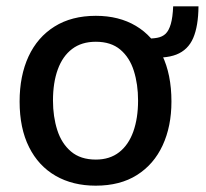

<svg xmlns="http://www.w3.org/2000/svg" viewBox="-20 -577 652 607"><path d="M282.5 10Q210 10 155.8 -21.2Q101.5 -52.5 71.8 -112Q42 -171.5 42 -256Q42 -337.5 70.2 -398.5Q98.5 -459.5 152.5 -493.2Q206.5 -527 283 -527Q356 -527 409.5 -495.2Q463 -463.5 492.5 -402.8Q522 -342 522 -256Q522 -177.5 494.2 -117.5Q466.5 -57.5 413.2 -23.8Q360 10 282.5 10ZM283 -72.5Q327 -72.5 356.8 -95.8Q386.5 -119 401.5 -161.2Q416.5 -203.5 416.5 -259Q416.5 -310.5 403.2 -352.8Q390 -395 360.5 -420Q331 -445 283 -445Q238 -445 208 -422.2Q178 -399.5 162.8 -357.8Q147.5 -316 147.5 -259Q147.5 -208.5 161 -166Q174.5 -123.5 204.5 -98Q234.5 -72.5 283 -72.5ZM607.5 -557Q607 -494.5 590.8 -456.8Q574.5 -419 537.5 -404.5Q500.5 -390 437 -397V-455Q460.5 -454.5 477 -457.5Q493.5 -460.5 503.8 -470.5Q514 -480.5 520 -501.2Q526 -522 527.5 -557Z"/></svg>

Font: Public Sans Medium
Style: Regular
Weight: 500
Designer: The Public Sans Project Authors: Dan O. Williams and USWDS (Libre Franklin designed by Pablo Impallari and Rodrigo Fuenz
Version: Version 1.007